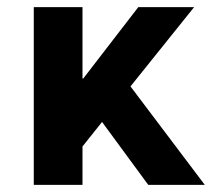

<svg xmlns="http://www.w3.org/2000/svg" viewBox="-20 -520 596 540"><path d="M212 -500V-299H214L369 -500H526L347 -277L556 0H397L267 -177L212 -108V0H75V-500Z"/></svg>

Font: Quantico
Style: Bold
Weight: 700
Designer: Matt Desmond
Foundry: MADtype
Version: Version 2.002